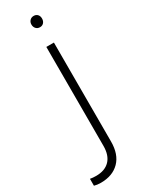

<svg xmlns="http://www.w3.org/2000/svg" viewBox="-295 -732 754 988"><g transform="rotate(-30 82.0 -238.5)"><path d="M-57 215V174Q-41 177 -21 177Q31 177 59.5 147.5Q88 118 88 62V-526H133V62Q133 138 92.5 179Q52 220 -18 220Q-40 220 -57 215ZM111 -697Q125 -697 133.5 -688Q142 -679 142 -664Q142 -649 133.5 -639.5Q125 -630 111 -630Q97 -630 88 -639.5Q79 -649 79 -664Q79 -678 88 -687.5Q97 -697 111 -697Z"/></g></svg>

Font: Eudoxus Sans ExtraLight
Style: Regular
Weight: 200
Designer: Stijn de Vries
Foundry: tokotype
Version: Version 2.005